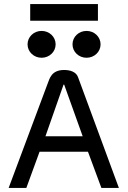

<svg xmlns="http://www.w3.org/2000/svg" viewBox="-20 -924 627 944"><path d="M128.5 -904V-822H461.5V-904ZM405.5 -640C443.5 -640 474.5 -669 474.5 -706C474.5 -743 443.5 -772 405.5 -772C367.5 -772 336.5 -743 336.5 -706C336.5 -669 367.5 -640 405.5 -640ZM184.5 -640C222.5 -640 253.5 -669 253.5 -706C253.5 -743 222.5 -772 184.5 -772C146.5 -772 115.5 -743 115.5 -706C115.5 -669 146.5 -640 184.5 -640ZM363.5 -545C354.5 -570 326.5 -580 294.5 -580C232.5 -579 224.5 -539 213.5 -511L22.5 0H109.5L174.5 -178H412.5L478.5 0H564.5ZM292.5 -508H295.5L386.5 -254H203.5Z"/></svg>

Font: Charger
Style: Bd
Weight: 400
Designer: Jasper
Foundry: Cannot Into Space Fonts
Version: Version 0.98